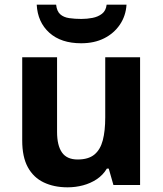

<svg xmlns="http://www.w3.org/2000/svg" viewBox="-20 -791 697 821"><path d="M579 -546V0H465L445 -70H437Q420 -42 393.5 -24.5Q367 -7 335 1.5Q303 10 269 10Q211 10 167 -11Q123 -32 99 -76Q75 -120 75 -190V-546H224V-227Q224 -169 245 -139Q266 -109 312 -109Q358 -109 383.5 -130Q409 -151 419.5 -191Q430 -231 430 -289V-546ZM521 -771Q518 -723 492.5 -685.5Q467 -648 425 -627Q383 -606 327 -606Q241 -606 191 -651Q141 -696 137 -771H220Q223 -743 237.5 -730Q252 -717 276 -713.5Q300 -710 328 -710Q352 -710 375.5 -714.5Q399 -719 416 -732Q433 -745 436 -771Z"/></svg>

Font: Noto Sans Devanagari
Style: Bold
Weight: 700
Version: Version 2.003